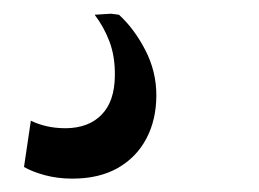

<svg xmlns="http://www.w3.org/2000/svg" viewBox="-20 -42 378 280"><path d="M85.5 218.5Q64 218.5 45.5 213.5Q27 208.5 15 201.5L25 134Q35 139 47.8 142Q60.5 145 76.5 145Q109.5 144.5 128.2 125.2Q147 106 147.5 69Q148 41 139.8 19Q131.5 -3 118 -20.5L142 -22L153.5 -20.5Q175.5 -0.5 191.8 30.8Q208 62 208 97Q208 132.5 193.5 160Q179 187.5 151.8 203Q124.5 218.5 85.5 218.5Z"/></svg>

Font: Merriweather 72pt Medium
Style: Italic
Weight: 500
Italic angle: -7.8°
Version: Version 2.101